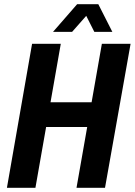

<svg xmlns="http://www.w3.org/2000/svg" viewBox="-20 -896 643 916"><path d="M13 0 133 -687H270L221 -408H417L466 -687H603L481 0H345L396 -290H200L149 0ZM233 -744 348 -876H449L516 -744H430L374 -855L421 -854L324 -744Z"/></svg>

Font: Archivo Condensed
Style: Bold Italic
Weight: 700
Width: 3
Italic angle: -10°
Designer: Hector Gatti
Foundry: Omnibus-Type
Version: Version 2.001